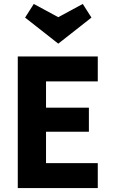

<svg xmlns="http://www.w3.org/2000/svg" viewBox="-20 -952 570 972"><path d="M70 0V-666H475V-540H213V-407H430V-285H213V-126H475V0ZM275 -731 107 -863 151 -932 275 -865 399 -932 443 -863Z"/></svg>

Font: Secular One
Style: Regular
Weight: 400
Designer: Michal Sahar
Foundry: Hagilda
Version: Version 1.002; ttfautohint (v1.8.4.7-5d5b);gftools[0.9.29]